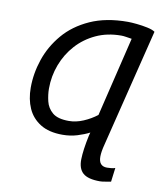

<svg xmlns="http://www.w3.org/2000/svg" viewBox="-81 -595 722 849"><g transform="rotate(10 280.0 -171.0)"><path d="M425 187Q371 187 348.5 167Q326 147 327 105Q328 63 342 -3L346 -18Q323 -6 292 3.5Q261 13 226 13Q165 13 126.5 -11Q88 -35 70 -75.5Q52 -116 52 -168Q52 -232 73.5 -295.5Q95 -359 140 -412Q185 -465 256 -497Q327 -529 425 -529Q440 -529 465 -526.5Q490 -524 513.5 -519Q537 -514 548 -506L417 23Q408 57 408 79Q408 101 417.5 111.5Q427 122 445 122Q451 122 463 121Q475 120 482 117L474 180Q467 181 450.5 184Q434 187 425 187ZM243 -52Q275 -52 308 -66Q341 -80 368 -101L454 -458Q441 -460 428.5 -462Q416 -464 407 -464Q344 -464 293.5 -440.5Q243 -417 207 -377Q171 -337 151.5 -285.5Q132 -234 132 -178Q132 -151 139 -121.5Q146 -92 169.5 -72Q193 -52 243 -52Z"/></g></svg>

Font: Ubuntu Sans Mono
Style: Italic
Weight: 400
Italic angle: -13.5°
Monospace: yes
Designer: Dalton Maag Ltd
Foundry: Dalton Maag Ltd
Version: Version 1.006